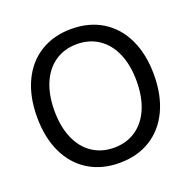

<svg xmlns="http://www.w3.org/2000/svg" viewBox="-130 -854 992 997"><g transform="rotate(-20 366.0 -356.0)"><path d="M366 -726Q464 -726 537 -681Q610 -636 649.5 -552.5Q689 -469 689 -356Q689 -243 649.5 -159.5Q610 -76 537 -31Q464 14 366 14Q268 14 195 -31Q122 -76 82.5 -159.5Q43 -243 43 -356Q43 -469 82.5 -552.5Q122 -636 195 -681Q268 -726 366 -726ZM366 -642Q297 -642 245.5 -607Q194 -572 166.5 -507.5Q139 -443 139 -356Q139 -269 166.5 -204.5Q194 -140 245.5 -105Q297 -70 366 -70Q435 -70 486.5 -105Q538 -140 565.5 -204.5Q593 -269 593 -356Q593 -443 565.5 -507.5Q538 -572 486.5 -607Q435 -642 366 -642Z"/></g></svg>

Font: CST
Style: Regular
Weight: 400
Version: Version 1.00